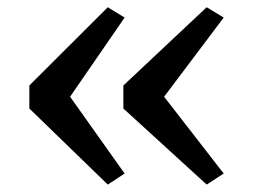

<svg xmlns="http://www.w3.org/2000/svg" viewBox="-20 -561 708 530"><path d="M277.5 -541 324 -512.5 173.5 -294 324 -82 277.5 -51.5 61 -261.5V-325ZM550.5 -541 597.5 -512.5 433 -294 597.5 -82 550.5 -51.5 320.5 -261.5V-325Z"/></svg>

Font: Merriweather 36pt Medium
Style: Regular
Weight: 500
Version: Version 2.100